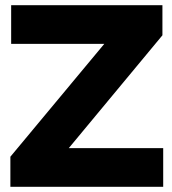

<svg xmlns="http://www.w3.org/2000/svg" viewBox="-20 -720 662 740"><path d="M20 0V-116L382 -551H23V-700H606V-584L245 -149H609V0Z"/></svg>

Font: Red Hat Display Black
Style: Regular
Weight: 900
Designer: Pentagram, MCKL
Foundry: Pentagram, MCKL
Version: Version 1.023; ttfautohint (v1.8.3)